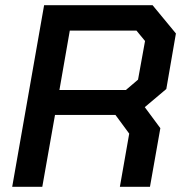

<svg xmlns="http://www.w3.org/2000/svg" viewBox="-20 -720 707 740"><path d="M621 -377 538 -307 598 -226 558 0H442L478 -205L425 -277H192L143 0H27L150 -700H568L658 -591ZM539 -562 506 -602H249L209 -373H465L512 -413Z"/></svg>

Font: Chakra Petch SemiBold
Style: Italic
Weight: 600
Italic angle: -10°
Designer: Katatrad Aksorn Co.,Ltd.
Foundry: Cadson Demak Co.,Ltd.
Version: Version 1.000; ttfautohint (v1.6)